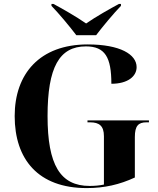

<svg xmlns="http://www.w3.org/2000/svg" viewBox="-20 -951 809 981"><path d="M370 -771H471C505 -816 561 -883 598 -921V-931H588C545 -908 470 -866 420 -831C370 -866 296 -908 253 -931H243V-921C280 -883 336 -816 370 -771ZM423 10C514 10 591 -8 669 -44V-251C669 -308 687 -326 728 -326H741V-336H427V-326H440C487 -326 511 -308 511 -255V-8C488 -3 463 -1 438 -1C288 -1 223 -108 223 -358C223 -607 283 -714 419 -714C517 -714 549 -658 549 -523C633 -523 678 -561 678 -608C678 -673 594 -724 428 -724C183 -724 55 -574 55 -358C55 -137 175 10 423 10Z"/></svg>

Font: Noto Serif Display
Style: Bold
Weight: 700
Designer: Monotype Design Team
Foundry: Monotype Imaging Inc.
Version: Version 2.009